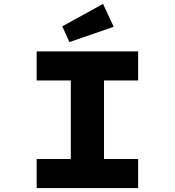

<svg xmlns="http://www.w3.org/2000/svg" viewBox="-20 -963 896 983"><path d="M167.7 0V-149.1H342.5V-550.9H167.7V-700H687.2V-550.9H512.5V-149.1H687.2V0ZM335.4 -747.5 298.8 -828.2 507.6 -943 562.1 -826Z"/></svg>

Font: Lexend Tera
Style: Regular
Weight: 400
Designer: Bonnie Shaver-Troup, Thomas Jockin
Foundry: Lexend
Version: Version 1.007